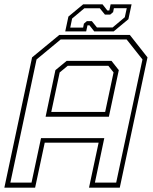

<svg xmlns="http://www.w3.org/2000/svg" viewBox="-37 -860 701 880"><path d="M-17 0 110 -597 235 -700H558L639 -597L512 0H371L415 -206H168L124 0ZM10.5 -23H107.5L151 -227H441L398 -23H495.5L616 -587.5L543.5 -679H241L130.5 -587.5ZM198 -347H445L483.5 -528L459.5 -558.5H273.5L236.5 -528ZM172 -325 217 -538.5 268.5 -581H474L507.5 -538.5L462 -325ZM262 -716 276.5 -784 344 -840H433L455 -812H464L470 -840H566L551.5 -772L484 -716H395L373 -744H364L358 -716ZM285 -733.5H344L347.5 -751.5L361 -763H384L407.5 -734H479L535 -781L544 -822.5H485L481.5 -804.5L468 -793H444L420.5 -822H349.5L293.5 -775Z"/></svg>

Font: Tourney Thin ExtraLight
Style: Italic
Weight: 250
Italic angle: -12°
Version: Version 1.015